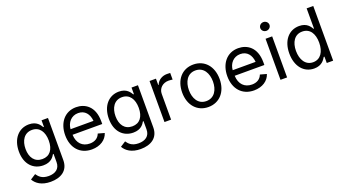

<svg xmlns="http://www.w3.org/2000/svg" viewBox="-64 -1467 4335 2399"><g transform="rotate(-20 2103.5 -267.5)"><path d="M298.3 215.8C431.2 215.8 536.1 155.3 536.1 14.2V-545.9H450.7V-458.5H442.4C423.8 -487.8 388.7 -552.7 283.2 -552.7C147 -552.7 50.8 -444.3 50.8 -275.4C50.8 -104 150.4 -8.8 281.2 -8.8C386.7 -8.8 421.4 -68.8 439.9 -100.1H448.2V9.3C448.2 99.1 385.3 139.2 298.3 139.2C202.1 139.2 168 90.3 145 58.6L73.7 104.5C107.4 164.6 177.2 215.8 298.3 215.8ZM295.9 -86.9C193.4 -86.9 140.1 -165 140.1 -277.3C140.1 -386.2 191.9 -474.1 295.9 -474.1C396.5 -474.1 449.2 -393.1 449.2 -277.3C449.2 -158.2 395 -86.9 295.9 -86.9Z M919.9 11.7C1031.7 11.7 1113.3 -44.4 1138.7 -127L1053.7 -150.4C1033.2 -94.7 984.9 -66.4 920.4 -66.4C823.7 -66.4 757.3 -128.9 752.9 -243.2H1147.5V-279.8C1147.5 -481.4 1025.4 -552.7 909.7 -552.7C760.7 -552.7 664.1 -436 664.1 -268.6C664.1 -100.6 761.7 11.7 919.9 11.7ZM753.4 -317.4C758.8 -400.9 815.9 -474.6 909.7 -474.6C999.5 -474.6 1049.8 -410.2 1058.1 -317.4Z M1494.6 215.8C1627.4 215.8 1732.4 155.3 1732.4 14.2V-545.9H1647V-458.5H1638.7C1620.1 -487.8 1585 -552.7 1479.5 -552.7C1343.3 -552.7 1247.1 -444.3 1247.1 -275.4C1247.1 -104 1346.7 -8.8 1477.5 -8.8C1583 -8.8 1617.7 -68.8 1636.2 -100.1H1644.5V9.3C1644.5 99.1 1581.5 139.2 1494.6 139.2C1398.4 139.2 1364.3 90.3 1341.3 58.6L1270 104.5C1303.7 164.6 1373.5 215.8 1494.6 215.8ZM1492.2 -86.9C1389.6 -86.9 1336.4 -165 1336.4 -277.3C1336.4 -386.2 1388.2 -474.1 1492.2 -474.1C1592.8 -474.1 1645.5 -393.1 1645.5 -277.3C1645.5 -158.2 1591.3 -86.9 1492.2 -86.9Z M1886.7 0H1974.6V-341.8C1974.6 -415.5 2032.2 -468.8 2110.8 -468.8C2134.3 -468.8 2158.2 -464.8 2163.6 -463.9V-552.2C2153.3 -552.7 2131.8 -553.7 2119.1 -553.7C2054.2 -553.7 1997.6 -517.1 1977.5 -461.9H1971.7V-545.9H1886.7Z M2468.8 11.7C2617.7 11.7 2718.3 -101.1 2718.3 -269.5C2718.3 -440.4 2617.7 -552.7 2468.8 -552.7C2320.3 -552.7 2220.2 -440.4 2220.2 -269.5C2220.2 -101.1 2320.3 11.7 2468.8 11.7ZM2468.8 -66.9C2359.9 -66.9 2309.6 -162.1 2309.6 -269.5C2309.6 -378.4 2359.9 -474.1 2468.8 -474.1C2579.1 -474.1 2629.4 -377.9 2629.4 -269.5C2629.4 -162.1 2579.1 -66.9 2468.8 -66.9Z M3075.7 11.7C3187.5 11.7 3269 -44.4 3294.4 -127L3209.5 -150.4C3189 -94.7 3140.6 -66.4 3076.2 -66.4C2979.5 -66.4 2913.1 -128.9 2908.7 -243.2H3303.2V-279.8C3303.2 -481.4 3181.2 -552.7 3065.4 -552.7C2916.5 -552.7 2819.8 -436 2819.8 -268.6C2819.8 -100.6 2917.5 11.7 3075.7 11.7ZM2909.2 -317.4C2914.6 -400.9 2971.7 -474.6 3065.4 -474.6C3155.3 -474.6 3205.6 -410.2 3213.9 -317.4Z M3429.2 0H3517.1V-545.9H3429.2ZM3473.6 -635.3C3507.3 -635.3 3535.2 -661.1 3535.2 -693.4C3535.2 -725.6 3507.3 -751.5 3473.6 -751.5C3440.4 -751.5 3412.6 -725.6 3412.6 -693.4C3412.6 -661.1 3440.4 -635.3 3473.6 -635.3Z M3876 11.7C3980 11.7 4016.6 -54.2 4034.7 -84.5H4044.4V0H4129.4V-727.5H4041.5V-458.5H4034.7C4016.6 -487.3 3982.9 -552.7 3876.5 -552.7C3740.2 -552.7 3645 -444.3 3645 -271.5C3645 -97.7 3739.7 11.7 3876 11.7ZM3889.2 -66.9C3787.1 -66.9 3734.4 -157.7 3734.4 -272.5C3734.4 -385.7 3785.6 -474.1 3889.2 -474.1C3989.7 -474.1 4042.5 -393.1 4042.5 -272.5C4042.5 -150.9 3988.3 -66.9 3889.2 -66.9Z"/></g></svg>

Font: Raveo
Style: Regular
Weight: 400
Designer: Jakub Foglar, Rasmus Andersson (Inter)
Foundry: Jakubfoglar.com
Version: Version 1.100;Glyphs 3.2.3 (3260)